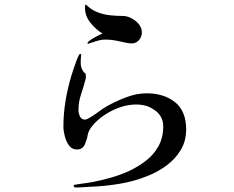

<svg xmlns="http://www.w3.org/2000/svg" viewBox="-20 -784 1040 854"><path d="M808 -208Q808 -157 784 -117Q760 -77 721.5 -48.5Q683 -20 638 -2Q577 23 509 34Q441 45 375 47Q361 48 346 49Q331 50 317 50Q310 50 308 44Q306 38 317 37Q321 36 336.5 34Q352 32 368 29.5Q384 27 390 26Q431 18 472 6.5Q513 -5 551 -22Q594 -42 629 -69Q664 -96 685 -134Q706 -172 706 -222Q706 -268 667 -295Q636 -317 596.5 -319Q557 -321 517.5 -308Q478 -295 444 -272Q410 -249 389 -222Q373 -202 370 -183Q367 -164 358 -143Q348 -119 322 -119Q300 -119 287 -137Q274 -155 268 -179Q262 -203 262 -220Q262 -278 271.5 -335.5Q281 -393 298 -449Q301 -459 307.5 -478.5Q314 -498 321 -516.5Q328 -535 333 -542Q335 -545 338 -544Q341 -543 341 -539Q339 -525 339 -505Q339 -485 348 -470Q354 -460 358 -459Q362 -458 362 -443Q362 -436 361 -433Q352 -398 340.5 -364.5Q329 -331 329 -294Q329 -281 335.5 -266.5Q342 -252 358 -252Q366 -252 385 -264Q404 -276 423.5 -290.5Q443 -305 453 -310Q491 -332 539 -350.5Q587 -369 632 -369Q709 -369 758.5 -329.5Q808 -290 808 -208ZM611 -640Q611 -621 598.5 -606Q586 -591 566 -591Q557 -591 548 -592.5Q539 -594 530 -596Q510 -601 490 -604.5Q470 -608 449 -608Q435 -608 420.5 -604.5Q406 -601 393 -596Q389 -595 384.5 -593.5Q380 -592 375 -590Q372 -589 370 -590Q368 -591 370 -595Q375 -602 388 -610Q401 -618 415 -625Q429 -632 436 -635Q407 -652 382.5 -682.5Q358 -713 358 -750Q358 -752 358 -755.5Q358 -759 359 -762Q361 -765 364 -762Q377 -750 387.5 -743Q398 -736 415 -729Q442 -719 470.5 -716Q499 -713 527 -713Q545 -713 564.5 -703Q584 -693 597.5 -676.5Q611 -660 611 -640Z"/></svg>

Font: Kaisei Tokumin
Style: Regular
Weight: 400
Designer: Font-Kai, 金井和夫
Foundry: KAZUO KANAI
Version: Version 5.003